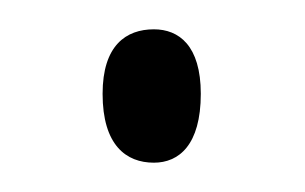

<svg xmlns="http://www.w3.org/2000/svg" viewBox="-20 -422 208 131"><path d="M85 -311C102 -311 117 -323 117 -358C117 -391 102 -402 85 -402C66 -402 50 -391 50 -358C50 -323 66 -311 85 -311Z"/></svg>

Font: Noto Serif Khmer ExtraCondensed ExtraLight
Style: Regular
Weight: 200
Width: 2
Designer: Danh Hong and the Monotype Design Team
Foundry: Monotype Imaging Inc.
Version: Version 2.004